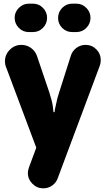

<svg xmlns="http://www.w3.org/2000/svg" viewBox="-20 -798 577 1048"><path d="M137 -623Q105 -623 82.5 -646Q60 -669 60 -701Q60 -732 83 -755Q106 -778 137 -778H160Q192 -778 214.5 -755Q237 -732 237 -701Q237 -669 214.5 -646Q192 -623 160 -623ZM374 -623Q342 -623 319.5 -645.5Q297 -668 297 -700Q297 -732 319.5 -755Q342 -778 374 -778H397Q428 -778 451 -755Q474 -732 474 -701Q474 -669 451.5 -646Q429 -623 397 -623ZM216 230Q182 230 157 205Q132 180 132 146Q132 134 138 116L178 8L13 -432Q7 -446 7 -463Q7 -500 33.5 -526.5Q60 -553 97 -553Q126 -553 149.5 -536Q173 -519 182 -492L249 -294Q263 -252 268 -220Q270 -208 272 -186H278Q279 -202 284 -220Q292 -263 303 -294L367 -495Q375 -520 397 -536.5Q419 -553 447 -553Q482 -553 506 -528.5Q530 -504 530 -469Q530 -455 525 -440L295 175Q286 200 264.5 215Q243 230 216 230Z"/></svg>

Font: Jellee Roman
Style: Regular
Weight: 400
Designer: Alfredo Marco Pradil
Foundry: Alfredo Marco Pradil
Version: Version 1.016;PS 001.016;hotconv 1.0.88;makeotf.lib2.5.64775